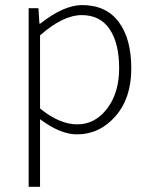

<svg xmlns="http://www.w3.org/2000/svg" viewBox="-20 -512 584 749"><path d="M136.2 -374V-88.9Q211.9 -26.9 281.5 -26.9Q351.1 -26.9 397.9 -88.4Q444.8 -149.9 444.8 -246.1Q444.8 -342.3 408 -397.7Q371.1 -453.1 298.6 -453.1Q226.1 -453.1 136.2 -374ZM91.8 216.8V-480H129.9L133.8 -419.9H137.2Q228 -491.7 299.8 -492.2Q394 -492.2 443.1 -426.5Q492.2 -360.8 492.2 -244.9Q492.2 -128.9 430.2 -58.3Q368.2 12.2 279.8 12.2Q215.8 12.2 136.2 -46.9V216.8Z"/></svg>

Font: SourceSansPro-Light
Style: Regular
Weight: 300
Designer: Paul D. Hunt
Foundry: Adobe Systems Incorporated
Version: Version 2.020;PS 2.0;hotconv 1.0.86;makeotf.lib2.5.63406